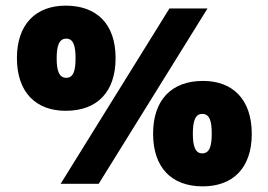

<svg xmlns="http://www.w3.org/2000/svg" viewBox="-20 -652 952 681"><path d="M213 -259C326 -259 390 -327 390 -446C390 -567 323 -632 213 -632C107 -632 40 -566 40 -446C40 -325 107 -259 213 -259ZM581 -622 195 0H330L716 -622ZM215 -376C189 -376 181 -403 181 -445C181 -488 189 -515 215 -515C241 -515 248 -488 248 -445C248 -403 241 -376 215 -376ZM699 9C807 9 873 -57 873 -177C873 -299 806 -365 700 -365C588 -365 523 -297 523 -178C523 -58 588 9 699 9ZM697 -108C672 -108 664 -135 664 -178C664 -221 672 -248 697 -248C724 -248 731 -222 731 -178C731 -135 724 -108 697 -108Z"/></svg>

Font: Noto Sans Devanagari SemiCondensed Black
Style: Regular
Weight: 900
Width: 4
Designer: Jelle Bosma - Monotype Design Team
Foundry: Monotype Imaging Inc.
Version: Version 2.004